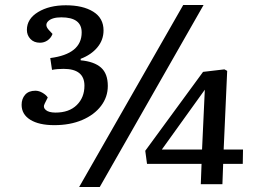

<svg xmlns="http://www.w3.org/2000/svg" viewBox="-20 -733 1021 764"><path d="M295 11 709 -713H790L377 11ZM870 -138H947L946 -81H868L865 0H779L782 -81H565L558 -133L788 -447L873 -457L884 -451ZM784 -138 795 -376 624 -138ZM392 -612Q392 -574 367.5 -544.5Q343 -515 301 -499V-493Q355 -488 382 -464Q409 -440 409 -391Q409 -347 382 -311.5Q355 -276 307 -255.5Q259 -235 196 -235Q135 -235 100.5 -256.5Q66 -278 66 -316Q66 -340 80 -356Q94 -372 121 -372Q135 -372 149.5 -363.5Q164 -355 170 -345L158 -321Q150 -306 162 -295.5Q174 -285 201 -285Q255 -285 285.5 -315Q316 -345 316 -392Q316 -459 233 -459Q207 -459 187 -455L180 -502Q305 -518 305 -604Q305 -664 224 -664Q187 -664 171.5 -648.5Q156 -633 175 -613L189 -598Q183 -582 169.5 -572.5Q156 -563 139 -563Q115 -563 101 -578Q87 -593 87 -614Q87 -658 131.5 -685Q176 -712 242 -712Q310 -712 351 -686.5Q392 -661 392 -612Z"/></svg>

Font: Literata 12pt Medium
Style: Italic
Weight: 500
Italic angle: -2°
Designer: Latin by Veronika Burian and Jose Scaglione. Greek by Irene Vlachou. Cyrillic by Vera Evstafieva
Foundry: TypeTogether
Version: Version 3.002